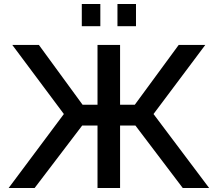

<svg xmlns="http://www.w3.org/2000/svg" viewBox="-20 -933 1080 953"><path d="M386 -803H478V-913H386ZM563 -803H655V-913H563ZM23 0H152L388 -310H464V0H576V-310H652L887 0H1018L742 -367L999 -710H867L649 -413H576V-710H464V-413H390L173 -710H41L297 -367Z"/></svg>

Font: FIGSv2-sans-serif SemiBold
Style: Regular
Weight: 600
Designer: Matt McInerney, Pablo Impallari, Rodrigo Fuenzalida,Mirko Velimirovic
Foundry: Matt McInerney, Pablo Impallari, Rodrigo Fuenzalida
Version: Version 4.021;hotconv 1.0.109;makeotfexe 2.5.65596